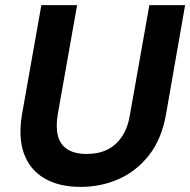

<svg xmlns="http://www.w3.org/2000/svg" viewBox="-20 -720 745 752"><path d="M296 12Q211 12 154 -21.5Q97 -55 74 -118Q51 -181 66 -271L142 -700H282L206 -271Q198 -222 207 -187.5Q216 -153 244.5 -135Q273 -117 320 -117Q366 -117 400.5 -134Q435 -151 458 -185.5Q481 -220 489 -271L565 -700H705L630 -271Q613 -175 563.5 -112Q514 -49 444.5 -18.5Q375 12 296 12Z"/></svg>

Font: DM Sans ExtraBold
Style: Italic
Weight: 800
Italic angle: -10°
Designer: Colophon Foundry, Jonny Pinhorn
Foundry: Colophon Foundry
Version: Version 4.004;gftools[0.9.30]